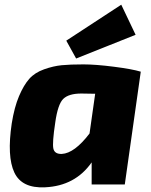

<svg xmlns="http://www.w3.org/2000/svg" viewBox="-20 -785 643 817"><path d="M304 -536 262 -612 496 -765 557 -637ZM511 0H370V-94Q300 6 172 12Q73 17 41 -51Q9 -119 30 -260Q41 -329 61 -376Q81 -423 104.5 -449.5Q128 -476 167.5 -490Q207 -504 242.5 -507.5Q278 -511 335 -511Q387 -511 465 -501Q543 -491 579 -480ZM385 -386 326 -387Q273 -387 249.5 -364.5Q226 -342 215 -263Q202 -177 207 -153Q212 -129 243 -130Q297 -133 361 -217Z"/></svg>

Font: Exo 2.0 Extra Bold
Style: Italic
Weight: 800
Italic angle: -8°
Designer: Natanael Gama
Version: Version 1.001;PS 001.001;hotconv 1.0.70;makeotf.lib2.5.58329